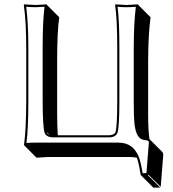

<svg xmlns="http://www.w3.org/2000/svg" viewBox="-20 -668 798 886"><path d="M208 -45.9 194.8 -59.1Q197.3 -53.7 199.7 -50.8Q203.6 -47.4 208 -45.9ZM246.6 -43.9H484.9Q507.8 -44.9 513.2 -59.1Q521 -86.4 521 -200.2V-444.8Q521 -578.6 511.2 -645L512.2 -647.9Q514.2 -647.9 564 -645Q564 -645 616.2 -647.9L618.2 -645L674.8 -588.4Q664.1 -509.3 663.6 -388.7V-143.6Q663.6 -61 669.9 -25.4Q671.9 -23.9 672.4 -23.4L729 33.2Q733.4 38.6 733.4 45.4L721.7 194.3L665 138.2L663.1 141.1L719.7 197.8H687.5L630.9 141.1L628.9 138.2Q620.6 84.5 611.8 60.1Q598.1 56.6 582.5 56.6H200.7Q200.7 56.6 148.4 59.6L91.8 2.9L90.8 0Q100.6 -68.4 101.1 -200.2V-444.8Q101.1 -566.9 89.8 -645L91.8 -647.9Q93.8 -647.9 144 -645Q144 -645 195.8 -647.9L196.8 -645L253.4 -588.4Q243.7 -521.5 243.7 -388.7V-143.6Q243.7 -90.3 246.6 -43.9ZM597.2 -200.2V-444.8Q597.2 -560.1 606.9 -636.7Q586.9 -634.8 564 -634.8Q540.5 -634.8 522.5 -636.7Q531.2 -569.8 530.8 -444.8V-200.2Q530.8 -85.9 522.5 -56.2Q513.7 -34.7 484.9 -34.2H223.1Q193.4 -35.2 185.5 -56.2Q177.2 -85.4 176.8 -200.2V-444.8Q176.8 -570.8 185.5 -636.7Q166 -635.3 144 -634.8Q120.1 -634.8 101.1 -636.7Q110.8 -559.6 110.8 -444.8V-200.2Q110.8 -75.7 102.1 -8.3Q121.6 -9.8 144 -9.8H525.9Q600.6 -9.8 625 68.8Q631.8 91.8 638.2 130.9H655.8L667 -11.2Q667 -17.6 658.7 -20Q652.8 -21.5 646 -22Q607.4 -25.4 600.1 -100.6Q597.2 -132.8 597.2 -200.2Z"/></svg>

Font: Linux Biolinum Shadow O
Style: Regular
Weight: 400
Designer: Philipp H. Poll
Foundry: Philipp H. Poll
Version: Version 1.0.4